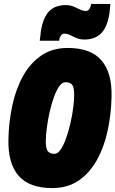

<svg xmlns="http://www.w3.org/2000/svg" viewBox="-20 -953 590 981"><path d="M247 8Q129 8 74.5 -55.5Q20 -119 23 -242Q25 -331 43 -414.5Q61 -498 97.5 -564Q134 -630 190.5 -669Q247 -708 326 -708Q444 -708 498.5 -644.5Q553 -581 550 -459Q548 -369 530 -285.5Q512 -202 475.5 -136Q439 -70 382.5 -31Q326 8 247 8ZM259 -167Q275 -167 290 -189Q305 -211 317.5 -246Q330 -281 339.5 -322Q349 -363 354 -402Q359 -441 359 -469Q359 -508 348 -520.5Q337 -533 314 -533Q297 -533 282 -511Q267 -489 254.5 -454Q242 -419 233 -378Q224 -337 219 -298Q214 -259 214 -231Q214 -192 225 -179.5Q236 -167 259 -167ZM183 -745Q185 -759 186.5 -771.5Q188 -784 189 -795Q201 -866 232 -896.5Q263 -927 316 -927Q338 -927 356 -919.5Q374 -912 389 -904.5Q404 -897 419 -897Q430 -897 436.5 -907Q443 -917 445 -928Q445 -928 445.5 -930.5Q446 -933 446 -933H544Q543 -919 541.5 -906.5Q540 -894 539 -883Q527 -812 495.5 -781.5Q464 -751 411 -751Q389 -751 371 -758.5Q353 -766 338.5 -773.5Q324 -781 308 -781Q298 -781 291 -771Q284 -761 283 -750Q283 -750 282.5 -747.5Q282 -745 282 -745Z"/></svg>

Font: Georama Semi Condensed Black
Style: Italic
Weight: 900
Width: 4
Italic angle: -9°
Designer: Jean-Baptiste Levee
Foundry: Production Type
Version: Version 1.000